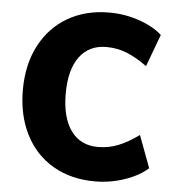

<svg xmlns="http://www.w3.org/2000/svg" viewBox="-53 -779 776 841"><g transform="rotate(5 335.5 -359.0)"><path d="M234.4 -360.4Q234.4 -254.9 276.4 -197.3Q318.4 -139.6 394.5 -139.6Q442.4 -139.6 484.9 -156.7Q527.3 -173.8 574.2 -208L627 -66.4Q587.9 -31.2 524.9 -9.8Q461.9 11.7 394.5 11.7Q290 11.7 210.9 -34.2Q131.8 -80.1 88.9 -164.6Q45.9 -249 45.9 -360.4Q45.9 -471.7 89.4 -555.2Q132.8 -638.7 211.4 -684.6Q290 -730.5 394.5 -730.5Q461.9 -730.5 524.9 -709Q587.9 -687.5 627 -652.3L574.2 -510.7Q527.3 -544.9 484.9 -562Q442.4 -579.1 394.5 -579.1Q318.4 -579.1 276.4 -522.5Q234.4 -465.8 234.4 -360.4Z"/></g></svg>

Font: Min Sans Black
Style: Regular
Weight: 900
Designer: Jinseong-Kim, NotoSansCJK, Nunito
Foundry: Jinseong-Kim
Version: Version 1.000